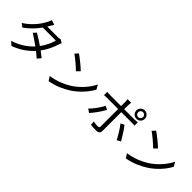

<svg xmlns="http://www.w3.org/2000/svg" viewBox="242 -2161 3516 3516"><g transform="rotate(45 2000.0 -402.5)"><path d="M536 -785 445 -814C439 -788 423 -753 413 -735C366 -644 264 -494 92 -387L159 -335C271 -412 360 -510 424 -600H762C742 -518 691 -410 626 -323C556 -372 481 -420 415 -458L361 -403C425 -363 501 -311 573 -259C483 -162 355 -70 186 -18L258 44C427 -19 550 -111 639 -210C680 -177 718 -146 748 -119L807 -188C775 -214 735 -245 693 -276C769 -378 823 -495 849 -587C855 -603 864 -627 873 -641L807 -681C790 -674 768 -671 741 -671H470L491 -707C501 -725 519 -759 536 -785Z M1227 -733 1170 -672C1244 -622 1369 -515 1419 -463L1482 -526C1426 -582 1298 -686 1227 -733ZM1141 -63 1194 19C1360 -12 1487 -73 1587 -136C1738 -231 1855 -367 1923 -492L1875 -577C1817 -454 1695 -306 1541 -209C1446 -150 1316 -89 1141 -63Z M2755 -739C2755 -774 2783 -803 2818 -803C2854 -803 2883 -774 2883 -739C2883 -703 2854 -675 2818 -675C2783 -675 2755 -703 2755 -739ZM2709 -739C2709 -678 2758 -630 2818 -630C2879 -630 2928 -678 2928 -739C2928 -799 2879 -849 2818 -849C2758 -849 2709 -799 2709 -739ZM2322 -367 2252 -401C2213 -320 2127 -201 2061 -139L2130 -93C2186 -154 2280 -281 2322 -367ZM2740 -400 2672 -364C2725 -301 2800 -176 2839 -98L2913 -139C2873 -211 2793 -336 2740 -400ZM2092 -602V-518C2119 -520 2147 -521 2177 -521H2455V-514C2455 -466 2455 -125 2455 -70C2454 -44 2443 -32 2416 -32C2390 -32 2344 -36 2301 -44L2308 36C2348 40 2408 43 2450 43C2510 43 2536 16 2536 -37C2536 -108 2536 -432 2536 -514V-521H2801C2825 -521 2855 -521 2882 -519V-602C2857 -599 2824 -597 2800 -597H2536V-699C2536 -721 2539 -757 2542 -771H2448C2452 -756 2455 -722 2455 -700V-597H2177C2145 -597 2120 -599 2092 -602Z M3227 -733 3170 -672C3244 -622 3369 -515 3419 -463L3482 -526C3426 -582 3298 -686 3227 -733ZM3141 -63 3194 19C3360 -12 3487 -73 3587 -136C3738 -231 3855 -367 3923 -492L3875 -577C3817 -454 3695 -306 3541 -209C3446 -150 3316 -89 3141 -63Z"/></g></svg>

Font: Noto Sans KR
Style: Regular
Weight: 400
Designer: Ryoko NISHIZUKA 西塚涼子 (kana, bopomofo & ideographs); Paul D. Hunt (Latin, Greek & Cyrillic); Sandoll Communications 산돌커뮤니
Foundry: Adobe
Version: Version 2.004;hotconv 1.0.118;makeotfexe 2.5.65603